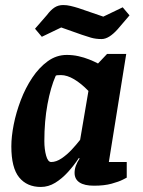

<svg xmlns="http://www.w3.org/2000/svg" viewBox="-20 -731 566 762"><path d="M142 11Q87 11 56 -27Q25 -65 25 -150Q25 -189 34.5 -237Q44 -285 62.5 -333.5Q81 -382 108 -422.5Q135 -463 169.5 -488Q204 -513 245 -513Q269 -513 291.5 -508Q314 -503 334 -495Q354 -487 369 -479L405 -517H481L412 -88H483V-26Q483 -26 467.5 -18Q452 -10 423 -2Q394 6 353 6Q315 6 295.5 -7Q276 -20 276 -45Q276 -59 281 -73Q286 -87 296 -102L293 -104Q274 -75 250 -48.5Q226 -22 199 -5.5Q172 11 142 11ZM183 -88Q203 -88 224.5 -102.5Q246 -117 265 -137.5Q284 -158 298 -176L331 -370Q302 -400 274 -416.5Q246 -433 222 -433Q214 -433 208 -432.5Q202 -432 201 -430Q181 -385 168.5 -317.5Q156 -250 156 -171Q156 -139 163 -113.5Q170 -88 183 -88ZM383 -576Q360 -576 341 -581.5Q322 -587 305 -593L223 -622L146 -585L119 -617L166 -671Q181 -691 196 -701Q211 -711 231 -711Q245 -711 260 -707.5Q275 -704 291 -699L390 -665L467 -702L494 -670L447 -615Q430 -596 414 -586Q398 -576 383 -576Z"/></svg>

Font: Faustina VF Beta
Style: Italic
Weight: 400
Italic angle: -8°
Designer: Alfonso Garcia
Foundry: Omnibus-Type
Version: Version 1.006